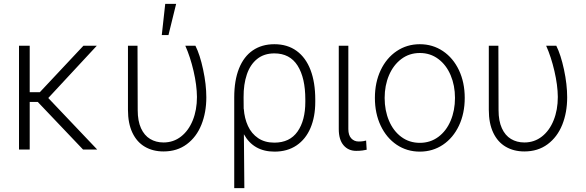

<svg xmlns="http://www.w3.org/2000/svg" viewBox="-20 -764 2994 981"><path d="M131.8 -293H183.6L406.2 -530.3H474.6L226.6 -263.2L476.6 0H404.3L172.9 -243.2H131.8V0H77.1V-530.3H131.8Z M682.6 -530.3 683.6 -201.2Q683.6 -146 700.4 -108.9Q717.3 -71.8 747.1 -54Q776.9 -36.1 815.4 -36.1Q866.2 -36.1 905 -66.4Q943.8 -96.7 965.1 -149.7Q986.3 -202.6 986.3 -268.6Q985.8 -328.6 969 -401.1Q952.1 -473.6 926.8 -530.3H978.5Q1001.5 -484.9 1017.8 -408.7Q1034.2 -332.5 1034.2 -266.6Q1034.2 -189.5 1009 -126.7Q983.9 -64 934.3 -27.1Q884.8 9.8 815.4 9.8Q761.2 9.8 720.2 -14.2Q679.2 -38.1 656.5 -85.9Q633.8 -133.8 633.8 -203.1V-530.3ZM824.2 -744.1H879.9L840.8 -585H806.6Z M1381.8 -538.1Q1448.7 -538.1 1495.6 -503.9Q1542.5 -469.7 1566.7 -406.2Q1590.8 -342.8 1590.8 -255.9V-243.2Q1590.8 -167.5 1566.4 -110.1Q1542 -52.7 1495.1 -21Q1448.2 10.7 1382.8 10.7Q1275.4 10.7 1226.1 -78.1L1228.5 197.3H1176.8V-266.6Q1176.8 -353 1201.2 -414.1Q1225.6 -475.1 1271.7 -506.6Q1317.9 -538.1 1381.8 -538.1ZM1225.1 -207.5 1225.6 -208Q1229 -159.2 1247.1 -120.1Q1265.1 -81.1 1299.1 -58.1Q1333 -35.2 1381.8 -35.2Q1460.4 -35.2 1500.2 -91.8Q1540 -148.4 1540 -243.2V-255.9Q1540 -366.2 1500.5 -428.7Q1460.9 -491.2 1381.8 -491.2Q1329.1 -491.2 1293.7 -462.6Q1258.3 -434.1 1241.2 -383.5Q1224.1 -333 1224.6 -267.6Z M1759.8 -530.3V-104.5Q1759.8 -73.2 1774.7 -57.1Q1789.6 -41 1812.5 -41Q1825.2 -41 1836.2 -42.7Q1847.2 -44.4 1850.6 -45.9L1853.5 1Q1846.2 2.9 1832 4.9Q1817.9 6.8 1799.8 6.8Q1759.8 6.8 1735.4 -21.7Q1710.9 -50.3 1710.9 -104.5V-530.3Z M1895.5 -263.7Q1895.5 -342.8 1925 -405.3Q1954.6 -467.8 2006.8 -502.9Q2059.1 -538.1 2125 -538.1Q2190.9 -538.1 2243.2 -502.9Q2295.4 -467.8 2325 -405.3Q2354.5 -342.8 2354.5 -263.7Q2354.5 -184.6 2325 -122.1Q2295.4 -59.6 2243.2 -24.4Q2190.9 10.7 2125 10.7Q2059.1 10.7 2006.8 -24.4Q1954.6 -59.6 1925 -122.1Q1895.5 -184.6 1895.5 -263.7ZM2304.7 -263.7Q2304.7 -327.1 2282.5 -379.6Q2260.3 -432.1 2219.5 -462.6Q2178.7 -493.2 2125 -493.2Q2071.3 -493.2 2030.5 -462.4Q1989.7 -431.6 1967.5 -379.4Q1945.3 -327.1 1945.3 -263.7Q1945.3 -199.7 1967.5 -147.2Q1989.7 -94.7 2030.5 -64.5Q2071.3 -34.2 2125 -34.2Q2178.7 -34.2 2219.5 -64.5Q2260.3 -94.7 2282.5 -147.2Q2304.7 -199.7 2304.7 -263.7Z M2526.4 -530.3 2527.3 -201.2Q2527.3 -146 2544.2 -108.9Q2561 -71.8 2590.8 -54Q2620.6 -36.1 2659.2 -36.1Q2710 -36.1 2748.8 -66.4Q2787.6 -96.7 2808.8 -149.7Q2830.1 -202.6 2830.1 -268.6Q2829.6 -328.6 2812.7 -401.1Q2795.9 -473.6 2770.5 -530.3H2822.3Q2845.2 -484.9 2861.6 -408.7Q2877.9 -332.5 2877.9 -266.6Q2877.9 -189.5 2852.8 -126.7Q2827.6 -64 2778.1 -27.1Q2728.5 9.8 2659.2 9.8Q2605 9.8 2564 -14.2Q2522.9 -38.1 2500.2 -85.9Q2477.5 -133.8 2477.5 -203.1V-530.3Z"/></svg>

Font: Pretendard Std ExtraLight
Style: Regular
Weight: 200
Designer: Base glyphs from Inter by Rasmus Andersson; Hangeul glyphs from Noto Sans CJK(Source Han Sans) by Jang Soo-young and Kan
Foundry: Kil Hyung-jin
Version: Version 1.309